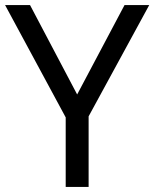

<svg xmlns="http://www.w3.org/2000/svg" viewBox="-20 -734 606 754"><path d="M283 -363 469 -714H566L328 -277V0H238V-273L0 -714H98Z"/></svg>

Font: utamil85
Style: Book
Weight: 400
Designer: Jelle Bosma - Monotype Design Team
Foundry: Monotype Imaging Inc.
Version: Version 2.003